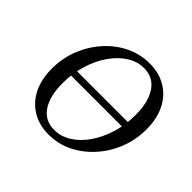

<svg xmlns="http://www.w3.org/2000/svg" viewBox="-143 -752 935 935"><g transform="rotate(45 324.0 -285.0)"><path d="M127.4 -269.4 133.1 -304.8H567.7L562.1 -269.4ZM294.4 11.3Q229 11.3 180.2 -18.1Q131.5 -47.6 104.8 -101.2Q78.2 -154.8 78.2 -227.4Q78.2 -300 103.6 -363.7Q129 -427.4 173.4 -477Q217.7 -526.6 275.4 -554.4Q333.1 -582.3 398.4 -582.3Q463.7 -582.3 512.1 -552.8Q560.5 -523.4 587.1 -470.2Q613.7 -416.9 613.7 -344.4Q613.7 -271.8 588.3 -207.7Q562.9 -143.5 518.5 -94.4Q474.2 -45.2 416.9 -16.9Q359.7 11.3 294.4 11.3ZM297.6 -24.2Q343.5 -24.2 384.7 -50Q425.8 -75.8 457.7 -121.8Q489.5 -167.7 508.1 -227.4Q526.6 -287.1 526.6 -354.8Q526.6 -415.3 511.3 -458.1Q496 -500.8 466.5 -523.8Q437.1 -546.8 394.4 -546.8Q348.4 -546.8 307.3 -520.6Q266.1 -494.4 233.9 -448Q201.6 -401.6 183.5 -341.5Q165.3 -281.5 165.3 -214.5Q165.3 -125 199.2 -74.6Q233.1 -24.2 297.6 -24.2Z"/></g></svg>

Font: Playfair 9pt
Style: Italic
Weight: 400
Italic angle: -15.6°
Designer: Claus Eggers Sørensen
Foundry: Claus Eggers Sørensen
Version: Version 2.001;gftools[0.9.30]